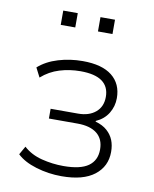

<svg xmlns="http://www.w3.org/2000/svg" viewBox="-81 -763 669 833"><g transform="rotate(10 253.5 -346.5)"><path d="M247 8Q189 8 134.5 -8.5Q80 -25 50 -54L71 -91Q104 -61 151.5 -49Q199 -37 247 -37Q322 -37 357 -62Q392 -87 392 -135Q392 -181 362 -205Q332 -229 276 -229H150V-272H271Q319 -272 348 -296.5Q377 -321 377 -364Q377 -409 345.5 -432Q314 -455 250 -455Q202 -455 158 -441.5Q114 -428 79 -397L58 -438Q93 -469 144.5 -484.5Q196 -500 252 -500Q337 -500 381 -465Q425 -430 425 -367Q425 -331 406.5 -300.5Q388 -270 352 -254V-251Q384 -242 403.5 -224.5Q423 -207 432 -184.5Q441 -162 441 -133Q441 -69 391.5 -30.5Q342 8 247 8ZM294 -638V-701H358V-638ZM130 -638V-701H194V-638Z"/></g></svg>

Font: Nunito Sans 7pt SemiCondensed ExtraLight
Style: Regular
Weight: 250
Width: 4
Designer: Vernon Adams
Foundry: Vernon Adams
Version: Version 3.101;gftools[0.9.27]